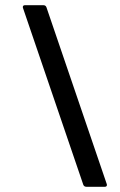

<svg xmlns="http://www.w3.org/2000/svg" viewBox="-20 -720 461 740"><path d="M301 -8 69 -688Q68 -690 68 -693Q68 -700 77 -700H147Q156 -700 159 -692L391 -12Q392 -10 392 -7Q392 0 383 0H314Q304 0 301 -8Z"/></svg>

Font: Barlow GEO Medium
Style: Regular
Weight: 500
Designer: Jeremy Tribby
Foundry: Tribby Type
Version: Version 1.408